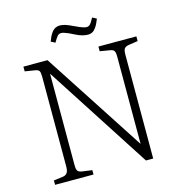

<svg xmlns="http://www.w3.org/2000/svg" viewBox="-124 -988 1045 1100"><g transform="rotate(-15 398.5 -437.5)"><path d="M67 0V-26L121 -33Q138 -35 147 -46.5Q156 -58 156 -85V-618Q156 -642 150.5 -651.5Q145 -661 123 -664L67 -673V-701H210L600 -101H601V-617Q601 -642 595 -651.5Q589 -661 567 -664L512 -673V-701H737V-673L683 -665Q665 -662 657 -653Q649 -644 649 -617V0H606L205 -621H204V-81Q204 -54 211 -45.5Q218 -37 236 -34L295 -26V0ZM474 -782Q459 -782 440.5 -786.5Q422 -791 397 -804Q380 -813 366 -819Q352 -825 342 -828Q332 -831 325 -831Q312 -831 303 -821Q294 -811 280 -786L255 -799Q266 -829 277.5 -845.5Q289 -862 301.5 -868.5Q314 -875 327 -875Q344 -875 361.5 -869.5Q379 -864 410 -849Q439 -835 454 -830.5Q469 -826 476 -826Q487 -826 495.5 -833.5Q504 -841 520 -871L545 -858Q533 -827 521.5 -810.5Q510 -794 498.5 -788Q487 -782 474 -782Z"/></g></svg>

Font: Literata ExtraLight
Style: Regular
Weight: 250
Designer: Latin by Veronika Burian and Jose Scaglione. Greek by Irene Vlachou. Cyrillic by Vera Evstafieva.
Foundry: TypeTogether
Version: Version 3.103;gftools[0.9.29]